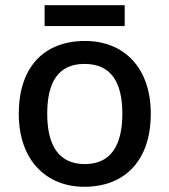

<svg xmlns="http://www.w3.org/2000/svg" viewBox="-20 -706 649 736"><path d="M458 -686H151V-606H458ZM558 -270C558 -449 453 -549 306 -549C149 -549 52 -449 52 -270C52 -91 158 10 303 10C459 10 558 -91 558 -270ZM161 -270C161 -392 204 -461 304 -461C405 -461 449 -392 449 -270C449 -149 405 -77 305 -77C205 -77 161 -149 161 -270Z"/></svg>

Font: Noto Sans Gujarati UI Medium
Style: Regular
Weight: 500
Designer: Jelle Bosma - Monotype Design Team, Universal Thirst
Foundry: Monotype Imaging Inc.
Version: Version 2.106